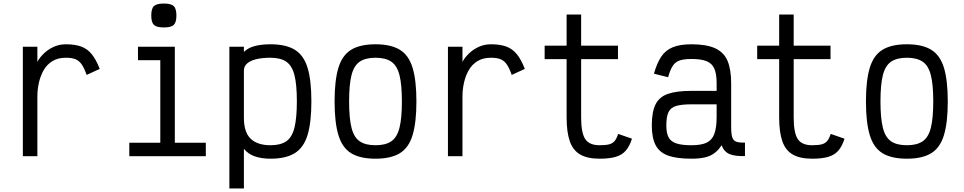

<svg xmlns="http://www.w3.org/2000/svg" viewBox="-20 -882 5440 1084"><path d="M109 0V-618H191V-533Q204 -557 227 -579.5Q250 -602 282 -617Q314 -632 352 -632Q404 -632 439 -619Q474 -606 498.5 -575.5Q523 -545 543 -493L469 -459Q456 -497 441.5 -518Q427 -539 406.5 -547.5Q386 -556 352 -556Q306 -556 275 -536.5Q244 -517 226 -485Q208 -453 199.5 -414.5Q191 -376 191 -338V0Z M885 0V-594L937 -542H759V-618H967V0ZM710 0V-76H1142V0ZM905 -727Q864 -727 849 -741.5Q834 -756 834 -794Q834 -833 849 -847.5Q864 -862 905 -862Q946 -862 961 -847.5Q976 -833 976 -794Q976 -756 961 -741.5Q946 -727 905 -727Z M1275 182V-618H1357V-589Q1382 -613 1420 -622.5Q1458 -632 1507 -632Q1594 -632 1644.5 -601Q1695 -570 1716.5 -499.5Q1738 -429 1738 -310Q1738 -191 1716.5 -120Q1695 -49 1644.5 -17.5Q1594 14 1507 14Q1457 14 1419 1Q1381 -12 1357 -42V182ZM1507 -62Q1564 -62 1596.5 -84.5Q1629 -107 1642.5 -161.5Q1656 -216 1656 -310Q1656 -404 1642.5 -457.5Q1629 -511 1596.5 -533.5Q1564 -556 1507 -556Q1461 -556 1427.5 -548Q1394 -540 1375.5 -524Q1357 -508 1357 -483V-217Q1357 -135 1395.5 -98.5Q1434 -62 1507 -62Z M2100 14Q2013 14 1962.5 -17Q1912 -48 1890.5 -119.5Q1869 -191 1869 -309Q1869 -428 1890.5 -499Q1912 -570 1962.5 -601Q2013 -632 2100 -632Q2187 -632 2237.5 -601Q2288 -570 2309.5 -499Q2331 -428 2331 -309Q2331 -191 2309.5 -119.5Q2288 -48 2237.5 -17Q2187 14 2100 14ZM2100 -62Q2157 -62 2189.5 -84.5Q2222 -107 2235.5 -161Q2249 -215 2249 -309Q2249 -404 2235.5 -457.5Q2222 -511 2189.5 -533.5Q2157 -556 2100 -556Q2043 -556 2010.5 -533.5Q1978 -511 1964.5 -457.5Q1951 -404 1951 -309Q1951 -215 1964.5 -161Q1978 -107 2010.5 -84.5Q2043 -62 2100 -62Z M2509 0V-618H2591V-533Q2604 -557 2627 -579.5Q2650 -602 2682 -617Q2714 -632 2752 -632Q2804 -632 2839 -619Q2874 -606 2898.5 -575.5Q2923 -545 2943 -493L2869 -459Q2856 -497 2841.5 -518Q2827 -539 2806.5 -547.5Q2786 -556 2752 -556Q2706 -556 2675 -536.5Q2644 -517 2626 -485Q2608 -453 2599.5 -414.5Q2591 -376 2591 -338V0Z M3365 14Q3297 14 3256 -9.5Q3215 -33 3197 -84.5Q3179 -136 3179 -219V-548H3055V-624H3179V-800H3261V-624H3469V-548H3261V-219Q3261 -132 3284 -97Q3307 -62 3365 -62Q3401 -62 3420.5 -67.5Q3440 -73 3451 -87Q3462 -101 3470 -126L3548 -99Q3535 -57 3513.5 -32Q3492 -7 3456.5 3.5Q3421 14 3365 14Z M3884 14Q3800 14 3751 -4Q3702 -22 3681 -63.5Q3660 -105 3660 -174Q3660 -250 3681 -292.5Q3702 -335 3751 -352Q3800 -369 3884 -369H4026V-412Q4026 -465 4013 -494.5Q4000 -524 3969.5 -536.5Q3939 -549 3884 -549Q3842 -549 3817 -540.5Q3792 -532 3777.5 -509Q3763 -486 3752 -446L3672 -466Q3689 -526 3713.5 -562.5Q3738 -599 3779 -615.5Q3820 -632 3884 -632Q3968 -632 4017.5 -609.5Q4067 -587 4087.5 -538.5Q4108 -490 4108 -412V-164Q4108 -125 4114.5 -106Q4121 -87 4138.5 -81.5Q4156 -76 4186 -77V-1Q4130 1 4099 -12Q4068 -25 4054 -62Q4036 -34 4013 -17Q3990 0 3958.5 7Q3927 14 3884 14ZM3884 -62Q3939 -62 3969.5 -76.5Q4000 -91 4013 -126Q4026 -161 4026 -223V-293H3884Q3829 -293 3798 -284Q3767 -275 3754.5 -249.5Q3742 -224 3742 -174Q3742 -131 3754.5 -107Q3767 -83 3798 -72.5Q3829 -62 3884 -62Z M4565 14Q4497 14 4456 -9.5Q4415 -33 4397 -84.5Q4379 -136 4379 -219V-548H4255V-624H4379V-800H4461V-624H4669V-548H4461V-219Q4461 -132 4484 -97Q4507 -62 4565 -62Q4601 -62 4620.5 -67.5Q4640 -73 4651 -87Q4662 -101 4670 -126L4748 -99Q4735 -57 4713.5 -32Q4692 -7 4656.5 3.5Q4621 14 4565 14Z M5100 14Q5013 14 4962.5 -17Q4912 -48 4890.5 -119.5Q4869 -191 4869 -309Q4869 -428 4890.5 -499Q4912 -570 4962.5 -601Q5013 -632 5100 -632Q5187 -632 5237.5 -601Q5288 -570 5309.5 -499Q5331 -428 5331 -309Q5331 -191 5309.5 -119.5Q5288 -48 5237.5 -17Q5187 14 5100 14ZM5100 -62Q5157 -62 5189.5 -84.5Q5222 -107 5235.5 -161Q5249 -215 5249 -309Q5249 -404 5235.5 -457.5Q5222 -511 5189.5 -533.5Q5157 -556 5100 -556Q5043 -556 5010.5 -533.5Q4978 -511 4964.5 -457.5Q4951 -404 4951 -309Q4951 -215 4964.5 -161Q4978 -107 5010.5 -84.5Q5043 -62 5100 -62Z"/></svg>

Font: Victor Mono Thin Medium
Style: Regular
Weight: 500
Monospace: yes
Version: Version 1.561;gftools[0.9.30]